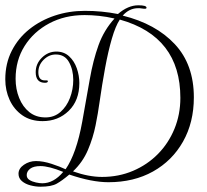

<svg xmlns="http://www.w3.org/2000/svg" viewBox="-23 -670 781 726"><path d="M130 36Q112 36 92.5 31Q73 26 60 15Q47 4 47 -13Q47 -33 67.5 -47Q88 -61 113 -61Q140 -61 172 -50.5Q204 -40 225 -30Q266 -89 288 -210Q304 -299 316.5 -370.5Q329 -442 349.5 -499Q370 -556 410 -600Q380 -607 351.5 -610Q323 -613 297 -613Q222 -613 163 -581.5Q104 -550 70 -496Q36 -442 36 -372Q36 -333 49.5 -299.5Q63 -266 88 -246Q113 -226 149 -226Q182 -226 205.5 -246.5Q229 -267 241.5 -299.5Q254 -332 254 -368Q254 -406 238 -435Q222 -464 188 -464Q162 -464 142 -444Q122 -424 122 -397Q122 -366 146 -366Q150 -366 154 -366Q158 -366 158 -363Q158 -357 147 -357Q112 -357 112 -397Q112 -429 135.5 -452Q159 -475 190 -475Q219 -475 238.5 -457Q258 -439 267.5 -411.5Q277 -384 277 -356Q277 -290 237 -251Q197 -212 138 -212Q93 -212 61.5 -234Q30 -256 13.5 -292Q-3 -328 -3 -370Q-3 -430 21.5 -478Q46 -526 88 -559.5Q130 -593 184 -611Q238 -629 298 -629Q362 -629 423 -617Q461 -650 500 -650Q531 -650 531 -641Q531 -637 526 -637Q524 -637 521 -637Q518 -637 513 -638Q509 -639 505 -639Q501 -639 499 -639Q466 -639 441 -611Q566 -580 638 -503Q710 -426 710 -302Q710 -207 669 -134.5Q628 -62 555.5 -21.5Q483 19 387 19Q324 19 239 -10Q212 13 191.5 24.5Q171 36 130 36ZM363 -1Q426 -1 480 -24Q534 -47 574 -87.5Q614 -128 636.5 -182.5Q659 -237 659 -300Q659 -532 430 -596Q414 -572 400 -524Q386 -476 374.5 -413.5Q363 -351 353 -281Q348 -244 338.5 -196.5Q329 -149 309.5 -103Q290 -57 253 -22Q312 -1 363 -1ZM137 23Q180 23 216 -20Q162 -42 130 -42Q104 -42 91 -32Q78 -22 78 -8Q78 4 88.5 10.5Q99 17 113 20Q127 23 137 23Z"/></svg>

Font: Updock
Style: Regular
Weight: 400
Designer: Robert E. Leuschke
Foundry: Robert E. Leuschke
Version: Version 1.010; ttfautohint (v1.8.4.7-5d5b)